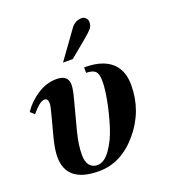

<svg xmlns="http://www.w3.org/2000/svg" viewBox="-135 -778 799 888"><g transform="rotate(-20 264.5 -333.5)"><path d="M216 -516 314 -652Q334 -680 368 -680Q378 -680 386.5 -671.5Q395 -663 395 -651Q395 -632 385 -620Q375 -608 345 -583L264 -516ZM300 -435V-462Q353 -462 388 -449Q477 -416 477 -311Q477 -183 394 -85Q311 13 202 13Q42 13 42 -115Q42 -149 55 -201L79 -292Q93 -344 94 -358Q94 -385 77 -385Q53 -385 13 -336L-7 -354Q21 -396 66 -425.5Q111 -455 161 -455Q218 -455 218 -407Q218 -384 206 -340L168 -196Q152 -134 152 -85Q152 -50 166.5 -33Q181 -16 204 -16Q238 -16 268.5 -59Q299 -102 317.5 -161.5Q336 -221 347 -278.5Q358 -336 358 -372Q358 -411 344 -423Q330 -435 300 -435Z"/></g></svg>

Font: STIX MathJax Alphabets
Style: Bold Italic
Weight: 700
Italic angle: -16.33°
Designer: MicroPress Inc., with final additions and corrections provided by Coen Hoffman, Elsevier (retired)
Version: Version 1.1.1